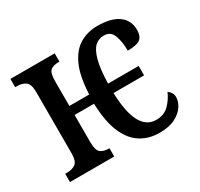

<svg xmlns="http://www.w3.org/2000/svg" viewBox="-123 -700 899 864"><g transform="rotate(-30 326.5 -268.5)"><path d="M477 10Q422 10 380 -16.5Q338 -43 313.5 -100Q289 -157 286 -251H185V-110Q185 -67 200.5 -55Q216 -43 241 -43H246V0H16V-43H27Q52 -43 69.5 -55Q87 -67 87 -110V-425Q87 -469 69 -481Q51 -493 27 -493H16V-536H246V-493H241Q214 -493 199.5 -481.5Q185 -470 185 -426V-298H288Q292 -392 317.5 -446.5Q343 -501 383.5 -524Q424 -547 473 -547Q545 -547 582.5 -519.5Q620 -492 620 -443Q620 -409 602 -395.5Q584 -382 537 -382Q537 -429 524.5 -462Q512 -495 477 -495Q451 -495 431.5 -478Q412 -461 400 -418Q388 -375 386 -298H545V-249H386Q392 -48 493 -48Q534 -48 559.5 -73.5Q585 -99 599 -132Q608 -126 614.5 -116.5Q621 -107 621 -92Q621 -70 606 -46.5Q591 -23 559 -6.5Q527 10 477 10Z"/></g></svg>

Font: Noto Serif ExtraCondensed Medium
Style: Regular
Weight: 500
Width: 2
Designer: Monotype Design Team
Foundry: Monotype Imaging Inc.
Version: Version 2.015